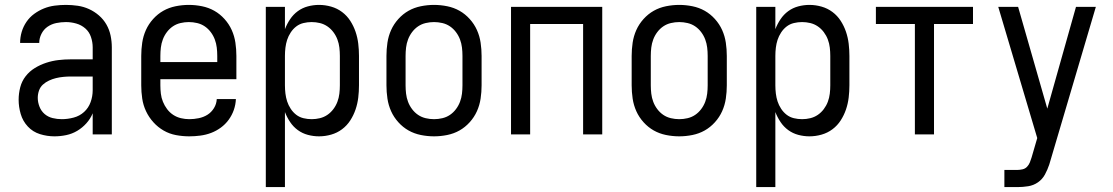

<svg xmlns="http://www.w3.org/2000/svg" viewBox="-20 -548 4540 783"><path d="M202 8Q172 8 143 -1Q114 -10 93.5 -32Q73 -54 64.5 -83Q56 -112 56 -141Q56 -167 62.5 -192Q69 -217 84.5 -237Q100 -257 122 -270.5Q144 -284 168.5 -292Q193 -300 218 -303Q243 -306 269 -306H358V-355Q358 -376 351 -397Q344 -418 328 -432Q312 -446 291 -452Q270 -458 249 -458Q229 -458 209.5 -454Q190 -450 174 -439Q158 -428 149 -410Q140 -392 140 -373Q140 -373 140 -373Q140 -373 140 -373Q140 -373 140 -373Q140 -373 140 -373Q140 -373 140 -373Q140 -373 140 -373H62Q62 -373 62 -373Q62 -373 62 -373Q62 -396 68.5 -418Q75 -440 88 -459Q101 -478 119.5 -491.5Q138 -505 159 -513.5Q180 -522 203 -525Q226 -528 249 -528Q273 -528 297 -524.5Q321 -521 343 -511Q365 -501 383.5 -485Q402 -469 414 -448Q426 -427 431 -403Q436 -379 436 -355V0H358V-86Q349 -64 332.5 -45.5Q316 -27 295 -14.5Q274 -2 250 3Q226 8 202 8ZM232 -62Q256 -62 280.5 -68.5Q305 -75 323 -91.5Q341 -108 349.5 -131.5Q358 -155 358 -180V-236H269Q254 -236 238.5 -234.5Q223 -233 208.5 -229.5Q194 -226 180 -219.5Q166 -213 155 -203Q144 -193 139 -178.5Q134 -164 134 -149Q134 -131 141 -113Q148 -95 162 -83Q176 -71 194.5 -66.5Q213 -62 232 -62Z M752 8Q725 8 698 3Q671 -2 647.5 -15.5Q624 -29 605.5 -49.5Q587 -70 575.5 -94.5Q564 -119 560 -146Q556 -173 556 -200V-320Q556 -347 560 -374Q564 -401 575 -425.5Q586 -450 604.5 -470.5Q623 -491 646 -504Q669 -517 696 -522.5Q723 -528 750 -528Q777 -528 804 -522.5Q831 -517 854 -504Q877 -491 895.5 -470.5Q914 -450 925 -425.5Q936 -401 940 -374Q944 -347 944 -320V-225H634V-200Q634 -183 636 -166Q638 -149 644.5 -133Q651 -117 661.5 -103Q672 -89 686.5 -79.5Q701 -70 718 -66Q735 -62 752 -62Q771 -62 790.5 -66Q810 -70 826 -80Q842 -90 852.5 -107Q863 -124 864 -144H942Q941 -121 933.5 -99.5Q926 -78 912.5 -59.5Q899 -41 880.5 -27.5Q862 -14 841 -6Q820 2 797 5Q774 8 752 8ZM866 -295V-320Q866 -337 864 -354Q862 -371 856 -387Q850 -403 839.5 -417Q829 -431 815 -440.5Q801 -450 784 -454Q767 -458 750 -458Q733 -458 716 -454Q699 -450 685 -440.5Q671 -431 660.5 -417Q650 -403 644 -387Q638 -371 636 -354Q634 -337 634 -320V-295Z M1064 215V-520H1142V-429Q1150 -450 1163 -469.5Q1176 -489 1194.5 -502.5Q1213 -516 1235.5 -522Q1258 -528 1281 -528Q1306 -528 1330.5 -521Q1355 -514 1375 -499Q1395 -484 1408.5 -463Q1422 -442 1430 -418.5Q1438 -395 1441 -370Q1444 -345 1444 -320V-200Q1444 -175 1441 -150Q1438 -125 1430 -101.5Q1422 -78 1408.5 -57Q1395 -36 1375 -21Q1355 -6 1330.5 1Q1306 8 1281 8Q1258 8 1235.5 2Q1213 -4 1194.5 -17.5Q1176 -31 1163 -50.5Q1150 -70 1142 -91V215ZM1251 -62Q1268 -62 1284.5 -66Q1301 -70 1315 -79.5Q1329 -89 1339.5 -103Q1350 -117 1356 -133Q1362 -149 1364 -166Q1366 -183 1366 -200V-320Q1366 -337 1364 -354Q1362 -371 1356 -387Q1350 -403 1339.5 -417Q1329 -431 1315 -440.5Q1301 -450 1284.5 -454Q1268 -458 1251 -458Q1234 -458 1217.5 -454Q1201 -450 1188 -440Q1175 -430 1165.5 -415.5Q1156 -401 1151 -385.5Q1146 -370 1144 -353.5Q1142 -337 1142 -320V-200Q1142 -183 1144 -166.5Q1146 -150 1151 -134.5Q1156 -119 1165.5 -104.5Q1175 -90 1188 -80Q1201 -70 1217.5 -66Q1234 -62 1251 -62Z M1750 8Q1723 8 1696 2.5Q1669 -3 1646 -16Q1623 -29 1604.5 -49.5Q1586 -70 1575 -94.5Q1564 -119 1560 -146Q1556 -173 1556 -200V-320Q1556 -347 1560 -374Q1564 -401 1575 -425.5Q1586 -450 1604.5 -470.5Q1623 -491 1646 -504Q1669 -517 1696 -522.5Q1723 -528 1750 -528Q1777 -528 1804 -522.5Q1831 -517 1854 -504Q1877 -491 1895.5 -470.5Q1914 -450 1925 -425.5Q1936 -401 1940 -374Q1944 -347 1944 -320V-200Q1944 -173 1940 -146Q1936 -119 1925 -94.5Q1914 -70 1895.5 -49.5Q1877 -29 1854 -16Q1831 -3 1804 2.5Q1777 8 1750 8ZM1750 -62Q1767 -62 1784 -66Q1801 -70 1815 -79.5Q1829 -89 1839.5 -103Q1850 -117 1856 -133Q1862 -149 1864 -166Q1866 -183 1866 -200V-320Q1866 -337 1864 -354Q1862 -371 1856 -387Q1850 -403 1839.5 -417Q1829 -431 1815 -440.5Q1801 -450 1784 -454Q1767 -458 1750 -458Q1733 -458 1716 -454Q1699 -450 1685 -440.5Q1671 -431 1660.5 -417Q1650 -403 1644 -387Q1638 -371 1636 -354Q1634 -337 1634 -320V-200Q1634 -183 1636 -166Q1638 -149 1644 -133Q1650 -117 1660.5 -103Q1671 -89 1685 -79.5Q1699 -70 1716 -66Q1733 -62 1750 -62Z M2064 0V-520H2436V0H2358V-450H2142V0Z M2750 8Q2723 8 2696 2.5Q2669 -3 2646 -16Q2623 -29 2604.5 -49.5Q2586 -70 2575 -94.5Q2564 -119 2560 -146Q2556 -173 2556 -200V-320Q2556 -347 2560 -374Q2564 -401 2575 -425.5Q2586 -450 2604.5 -470.5Q2623 -491 2646 -504Q2669 -517 2696 -522.5Q2723 -528 2750 -528Q2777 -528 2804 -522.5Q2831 -517 2854 -504Q2877 -491 2895.5 -470.5Q2914 -450 2925 -425.5Q2936 -401 2940 -374Q2944 -347 2944 -320V-200Q2944 -173 2940 -146Q2936 -119 2925 -94.5Q2914 -70 2895.5 -49.5Q2877 -29 2854 -16Q2831 -3 2804 2.5Q2777 8 2750 8ZM2750 -62Q2767 -62 2784 -66Q2801 -70 2815 -79.5Q2829 -89 2839.5 -103Q2850 -117 2856 -133Q2862 -149 2864 -166Q2866 -183 2866 -200V-320Q2866 -337 2864 -354Q2862 -371 2856 -387Q2850 -403 2839.5 -417Q2829 -431 2815 -440.5Q2801 -450 2784 -454Q2767 -458 2750 -458Q2733 -458 2716 -454Q2699 -450 2685 -440.5Q2671 -431 2660.5 -417Q2650 -403 2644 -387Q2638 -371 2636 -354Q2634 -337 2634 -320V-200Q2634 -183 2636 -166Q2638 -149 2644 -133Q2650 -117 2660.5 -103Q2671 -89 2685 -79.5Q2699 -70 2716 -66Q2733 -62 2750 -62Z M3064 215V-520H3142V-429Q3150 -450 3163 -469.5Q3176 -489 3194.5 -502.5Q3213 -516 3235.5 -522Q3258 -528 3281 -528Q3306 -528 3330.5 -521Q3355 -514 3375 -499Q3395 -484 3408.5 -463Q3422 -442 3430 -418.5Q3438 -395 3441 -370Q3444 -345 3444 -320V-200Q3444 -175 3441 -150Q3438 -125 3430 -101.5Q3422 -78 3408.5 -57Q3395 -36 3375 -21Q3355 -6 3330.5 1Q3306 8 3281 8Q3258 8 3235.5 2Q3213 -4 3194.5 -17.5Q3176 -31 3163 -50.5Q3150 -70 3142 -91V215ZM3251 -62Q3268 -62 3284.5 -66Q3301 -70 3315 -79.5Q3329 -89 3339.5 -103Q3350 -117 3356 -133Q3362 -149 3364 -166Q3366 -183 3366 -200V-320Q3366 -337 3364 -354Q3362 -371 3356 -387Q3350 -403 3339.5 -417Q3329 -431 3315 -440.5Q3301 -450 3284.5 -454Q3268 -458 3251 -458Q3234 -458 3217.5 -454Q3201 -450 3188 -440Q3175 -430 3165.5 -415.5Q3156 -401 3151 -385.5Q3146 -370 3144 -353.5Q3142 -337 3142 -320V-200Q3142 -183 3144 -166.5Q3146 -150 3151 -134.5Q3156 -119 3165.5 -104.5Q3175 -90 3188 -80Q3201 -70 3217.5 -66Q3234 -62 3251 -62Z M3711 0V-450H3552V-520H3948V-450H3789V0Z M4076 215V145H4129Q4139 145 4150 142.5Q4161 140 4168.5 132Q4176 124 4180 114Q4184 104 4187 94L4210 15L4051 -520H4132L4251 -105L4368 -520H4449L4262 113Q4261 116 4260.5 118Q4260 120 4259 123Q4252 144 4241.5 163.5Q4231 183 4213 195.5Q4195 208 4173 211.5Q4151 215 4129 215Z"/></svg>

Font: Iosevka SS04
Style: Regular
Weight: 400
Monospace: yes
Designer: Belleve Invis
Foundry: Belleve Invis
Version: Version 19.0.0; ttfautohint (v1.8.4)